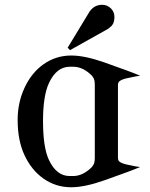

<svg xmlns="http://www.w3.org/2000/svg" viewBox="-20 -770 625 802"><path d="M262.7 -570.8 354.5 -722.2Q356 -724.6 361.3 -730.5Q374 -744.6 392.6 -748.5Q399.9 -750 406.7 -750Q428.2 -750 443.8 -734.4Q458 -720.2 458 -698.7Q458 -694.8 457.5 -689.9Q455.6 -668 440.4 -656.7L432.1 -649.9L272.5 -560.5ZM159.7 -264.6Q159.7 -154.8 184.1 -102.5Q215.8 -34.7 271 -34.7Q278.3 -34.7 285.6 -34.7Q326.2 -34.7 363.8 -72.3L368.7 -79.6Q376 -87.4 376 -112.3V-413.6Q376 -438.5 369.1 -446.3L364.3 -453.6Q326.7 -491.2 286.1 -491.2Q278.8 -491.2 271.5 -491.2Q216.3 -491.2 184.6 -423.3Q159.7 -370.1 159.7 -264.6ZM53.7 -269Q53.7 -341.3 82.5 -403.3Q111.3 -465.8 161.6 -501.5Q213.4 -538.1 277.8 -538.1Q334 -538.1 416 -509.3Q533.7 -467.8 565.4 -453.6Q554.7 -453.1 508.8 -442.9Q489.3 -438.5 479 -430.7Q472.7 -425.8 472.7 -413.6V-112.3Q472.7 -99.6 478.5 -95.2Q488.8 -87.4 508.3 -83Q554.2 -72.8 564.9 -72.3Q533.2 -58.1 415.5 -16.6Q333.5 12.2 277.3 12.2Q212.9 12.2 161.1 -24.4Q110.8 -60.1 82 -122.6Q53.7 -183.6 53.7 -269Z"/></svg>

Font: Modern Antiqua
Style: Regular
Weight: 500
Version: Version 1.0